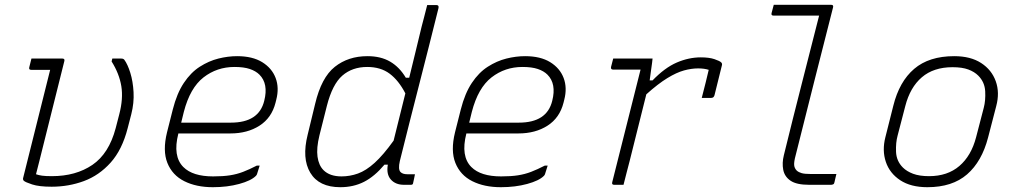

<svg xmlns="http://www.w3.org/2000/svg" viewBox="-20 -770 4240 800"><path d="M111 -526H240Q251 -526 248 -515L143 -95Q140 -82 136.5 -69.5Q133 -57 130 -44Q141 -40 155.5 -38Q170 -36 196 -36Q296 -36 365 -83Q434 -130 462 -236L477 -294Q494 -359 485.5 -411Q477 -463 445 -514L448 -526H485Q494 -526 498 -521Q512 -502 523 -466.5Q534 -431 536.5 -386Q539 -341 527 -294L512 -236Q489 -146 441 -92.5Q393 -39 329.5 -15.5Q266 8 195 8Q143 8 114 -1.5Q85 -11 79 -17Q74 -22 77 -31L189 -479H110Q99 -479 102 -490Z M968 -536Q1032 -536 1072.5 -511Q1113 -486 1128.5 -445Q1144 -404 1131 -354L1128 -342Q1112 -279 1061.5 -246.5Q1011 -214 940 -214H723V-213Q699 -119 744 -74Q783 -35 868 -35Q909 -35 938 -39.5Q967 -44 993 -54Q1019 -64 1050 -80H1062Q1060 -72 1056.5 -62.5Q1053 -53 1051 -45Q1050 -41 1046 -37Q1026 -17 976.5 -3.5Q927 10 867 10Q798 10 748 -15Q698 -40 677.5 -91Q657 -142 676 -219L700 -314Q717 -381 746 -424.5Q775 -468 812.5 -492Q850 -516 890 -526Q930 -536 968 -536ZM957 -491Q884 -491 828 -447.5Q772 -404 746 -304L735 -259H942Q1059 -259 1081 -350Q1099 -421 1061 -459Q1046 -474 1021 -482.5Q996 -491 957 -491Z M1511 -536Q1567 -536 1606 -513Q1645 -490 1671 -446H1685Q1698 -499 1711 -552.5Q1724 -606 1737 -660Q1742 -680 1747.5 -700Q1753 -720 1760 -749H1798Q1810 -749 1807 -736Q1768 -579 1726.5 -417.5Q1685 -256 1646 -99Q1638 -64 1649 -53Q1658 -44 1677 -44H1709Q1708 -37 1705.5 -26.5Q1703 -16 1701 -6Q1700 0 1692 0H1663Q1628 0 1608.5 -22Q1589 -44 1596 -84H1582Q1541 -35 1497 -12.5Q1453 10 1398 10Q1309 10 1273 -50Q1237 -110 1262 -209L1293 -337Q1319 -447 1375 -491.5Q1431 -536 1511 -536ZM1328 -61Q1354 -35 1403 -35Q1438 -35 1471.5 -47Q1505 -59 1541 -91.5Q1577 -124 1620 -184Q1632 -233 1644.5 -282.5Q1657 -332 1669 -381Q1641 -435 1603.5 -463Q1566 -491 1510 -491Q1448 -491 1406.5 -455Q1365 -419 1342 -329L1311 -206Q1298 -153 1303 -117Q1308 -81 1328 -61Z M2168 -536Q2232 -536 2272.5 -511Q2313 -486 2328.5 -445Q2344 -404 2331 -354L2328 -342Q2312 -279 2261.5 -246.5Q2211 -214 2140 -214H1923V-213Q1899 -119 1944 -74Q1983 -35 2068 -35Q2109 -35 2138 -39.5Q2167 -44 2193 -54Q2219 -64 2250 -80H2262Q2260 -72 2256.5 -62.5Q2253 -53 2251 -45Q2250 -41 2246 -37Q2226 -17 2176.5 -3.5Q2127 10 2067 10Q1998 10 1948 -15Q1898 -40 1877.5 -91Q1857 -142 1876 -219L1900 -314Q1917 -381 1946 -424.5Q1975 -468 2012.5 -492Q2050 -516 2090 -526Q2130 -536 2168 -536ZM2157 -491Q2084 -491 2028 -447.5Q1972 -404 1946 -304L1935 -259H2142Q2259 -259 2281 -350Q2299 -421 2261 -459Q2246 -474 2221 -482.5Q2196 -491 2157 -491Z M2535 -526H2699Q2699 -526 2697 -508Q2695 -490 2691.5 -468.5Q2688 -447 2687 -435H2699Q2750 -488 2800 -509.5Q2850 -531 2900 -531Q2935 -531 2957 -523.5Q2979 -516 2985 -510Q2990 -505 2988 -498L2957 -373Q2954 -362 2943 -362H2904L2907 -374Q2914 -400 2920 -425Q2926 -450 2933 -479Q2914 -485 2889 -485Q2861 -485 2830 -476.5Q2799 -468 2760.5 -444.5Q2722 -421 2673 -377Q2656 -308 2638.5 -239Q2621 -170 2604 -101Q2597 -76 2591 -51Q2585 -26 2578 0H2539Q2528 0 2531 -11Q2560 -128 2590 -245.5Q2620 -363 2649 -480H2535Q2524 -480 2526 -491Q2528 -500 2530.5 -508.5Q2533 -517 2535 -526Z M3204 -750H3443Q3454 -750 3451 -739Q3412 -585 3373.5 -434Q3335 -283 3295 -122Q3288 -96 3289 -82.5Q3290 -69 3300 -59Q3308 -52 3320.5 -48.5Q3333 -45 3358 -45H3465Q3463 -36 3461 -28.5Q3459 -21 3457 -11Q3456 -4 3451.5 -2Q3447 0 3443 0H3351Q3299 0 3274 -17Q3249 -34 3243.5 -62.5Q3238 -91 3246 -123Q3284 -278 3320 -418.5Q3356 -559 3393 -705H3203Q3192 -705 3195 -716Q3197 -724 3199.5 -733Q3202 -742 3204 -750Z M3956 -536Q4024 -536 4068 -507.5Q4112 -479 4129 -431.5Q4146 -384 4131 -328L4097 -197Q4071 -97 4009.5 -43.5Q3948 10 3844 10Q3775 10 3731 -19Q3687 -48 3671 -95.5Q3655 -143 3669 -198L3702 -329Q3727 -430 3789 -483Q3851 -536 3956 -536ZM3949 -490Q3870 -490 3821 -448Q3772 -406 3752 -328L3720 -205Q3712 -176 3713.5 -137.5Q3715 -99 3742 -72Q3758 -56 3784.5 -46Q3811 -36 3851 -36Q3928 -36 3977.5 -78.5Q4027 -121 4047 -198L4079 -321Q4087 -351 4085 -389.5Q4083 -428 4056 -455Q4040 -471 4014.5 -480.5Q3989 -490 3949 -490Z"/></svg>

Font: Recursive Mn Lnr St Lt
Style: Italic
Weight: 300
Italic angle: -15°
Monospace: yes
Version: Version 1.079;hotconv 1.0.112;makeotfexe 2.5.65598; ttfautoh